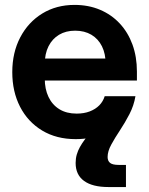

<svg xmlns="http://www.w3.org/2000/svg" viewBox="-20 -547 597 771"><path d="M284.2 11.7Q206.5 11.7 149.2 -22.9Q91.8 -57.6 60.5 -118.4Q29.3 -179.2 29.3 -257.3Q29.3 -335.9 61.3 -397Q93.3 -458 149.7 -492.7Q206.1 -527.3 279.3 -527.3Q335.4 -527.3 381.6 -507.8Q427.7 -488.3 460.9 -452.6Q494.1 -417 512 -367.9Q529.8 -318.8 529.8 -259.8V-223.6H79.6V-312H464.4L404.3 -289.6Q404.3 -331.1 389.4 -361.1Q374.5 -391.1 346.9 -407.5Q319.3 -423.8 281.7 -423.8Q244.6 -423.8 217.3 -407.5Q189.9 -391.1 174.8 -361.1Q159.7 -331.1 159.7 -289.6V-231.4Q159.7 -189.5 174.8 -157.7Q189.9 -126 218.5 -108.4Q247.1 -90.8 287.6 -90.8Q317.4 -90.8 340.3 -99.6Q363.3 -108.4 378.7 -124Q394 -139.6 400.4 -160.6H523.9Q514.6 -109.9 481 -71Q447.3 -32.2 396.5 -10.3Q345.7 11.7 284.2 11.7ZM415.5 204.1Q351.1 204.1 317.4 179.4Q283.7 154.8 283.7 107.4Q283.7 89.4 288.3 73.5Q293 57.6 301 43.2Q309.1 28.8 319.6 14.6Q330.1 0.5 341.8 -13.7L523.9 -160.6Q517.6 -123 499.8 -88.6Q481.9 -54.2 461.7 -23.7Q441.4 6.8 426.8 33.7Q412.1 60.5 412.1 83.5Q412.1 99.1 422.1 107.2Q432.1 115.2 456.5 115.2Q463.4 115.2 471.2 115.2Q479 115.2 485.8 115.2V204.1Q469.7 204.1 450.7 204.1Q431.6 204.1 415.5 204.1Z"/></svg>

Font: Inter Cardless Display
Style: Bold
Weight: 700
Designer: Rasmus Andersson
Foundry: rsms
Version: Version 4.001;git-9221beed3